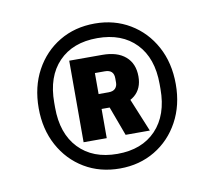

<svg xmlns="http://www.w3.org/2000/svg" viewBox="-55 -762 594 531"><g transform="rotate(-10 242.0 -496.5)"><path d="M242 -293Q186 -293 142.5 -319Q99 -345 74 -391Q49 -437 49 -496Q49 -556 74 -602Q99 -648 142.5 -674Q186 -700 242 -700Q297 -700 340.5 -674Q384 -648 409 -602Q434 -556 434 -496Q434 -437 409 -391Q384 -345 340.5 -319Q297 -293 242 -293ZM273 -382 236 -482 297 -489 341 -382ZM242 -334Q311 -334 350.5 -375.5Q390 -417 390 -490V-504Q390 -577 350.5 -618Q311 -659 242 -659Q173 -659 133.5 -618Q94 -577 94 -504V-490Q94 -417 133.5 -375.5Q173 -334 242 -334ZM155 -382V-611H248Q290 -611 313 -591Q336 -571 336 -535Q336 -501 314 -482.5Q292 -464 251 -464H220V-382ZM219 -506H247Q260 -506 266 -512.5Q272 -519 272 -529V-541Q272 -565 247 -565H219Z"/></g></svg>

Font: Mozilla Headline ExtraLight
Style: Regular
Weight: 200
Designer: Studio DRAMA
Foundry: Studio DRAMA
Version: Version 1.000